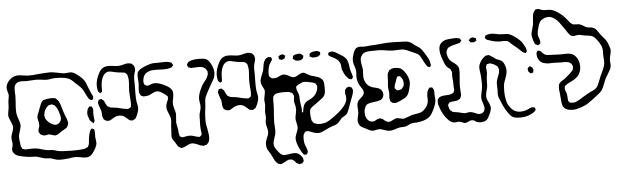

<svg xmlns="http://www.w3.org/2000/svg" viewBox="-57 -957 4549 1406"><g transform="rotate(-5 2217.5 -254.0)"><path d="M597 -153Q598 -154 598.5 -155.5Q599 -157 600 -157L603 -156Q606 -154 609.5 -153Q613 -152 616 -150Q618 -148 619 -143Q620 -138 620 -136Q621 -131 621 -122L620 -93Q621 -83 623 -70Q625 -57 625 -48Q625 -34 612 -8Q600 13 588.5 27Q577 41 562 47Q553 51 539 51Q522 51 500 46Q495 45 483 43Q471 41 461 41Q451 41 436 43.5Q421 46 414 47Q373 52 345 51L323 48Q306 43 301 41Q284 35 282 35L261 33Q253 33 239 31Q232 30 210 23Q188 15 176 13Q168 12 154 12Q140 12 131 11Q112 10 74 2Q69 1 60.5 -1Q52 -3 41 -7Q26 -13 16 -26Q11 -31 10 -34Q6 -41 6 -54Q6 -61 10 -75Q11 -79 12 -84Q13 -89 13 -96Q13 -109 10 -119Q8 -133 8 -139Q8 -152 18 -178Q19 -181 23 -193.5Q27 -206 27 -216Q27 -227 22.5 -239Q18 -251 13 -262Q12 -265 6 -278.5Q0 -292 -1 -305Q-1 -314 1.5 -327.5Q4 -341 5 -348Q7 -359 7.5 -367Q8 -375 8 -380Q8 -391 10 -413Q11 -419 13.5 -430.5Q16 -442 16 -451Q16 -461 10 -479Q9 -482 7 -490.5Q5 -499 5 -506Q5 -531 26 -557Q37 -570 52 -579Q67 -588 83 -590Q88 -591 99 -591Q112 -591 138 -587Q164 -583 176 -583Q199 -583 247 -588Q260 -589 287.5 -591Q315 -593 328 -593Q348 -593 388 -585L416 -579Q428 -577 434 -577L456 -578Q477 -581 490 -579Q505 -575 519 -565Q559 -537 576 -513Q587 -498 599 -462Q607 -440 612 -430Q615 -421 619 -413.5Q623 -406 626 -399Q630 -394 631 -388L630 -380Q629 -378 629 -373.5Q629 -369 628 -368Q627 -367 624 -367Q621 -367 620 -366Q619 -366 616 -365Q613 -364 612 -365Q611 -365 608.5 -367Q606 -369 605 -370Q603 -372 600.5 -373.5Q598 -375 596 -378Q594 -380 589 -390Q581 -406 579 -409Q577 -412 569.5 -428.5Q562 -445 552 -457Q542 -469 527.5 -482Q513 -495 506 -501Q502 -505 491.5 -515.5Q481 -526 470 -531Q453 -541 419 -545Q395 -548 369 -548Q358 -548 350.5 -547Q343 -546 337 -545Q315 -541 304 -541Q291 -541 261 -545Q256 -545 245 -546.5Q234 -548 226 -548Q213 -548 185 -546Q167 -544 158 -544Q148 -544 139 -545Q130 -546 120 -546Q113 -546 101 -544L90 -542L81 -535Q80 -534 77.5 -532.5Q75 -531 73 -528Q71 -526 70 -523Q69 -520 68 -518L64 -509Q63 -504 63 -495Q62 -488 62.5 -478Q63 -468 63 -463Q64 -456 64 -442Q64 -427 62 -397Q59 -369 59 -341Q59 -316 62 -305Q64 -295 66.5 -287.5Q69 -280 71 -275Q83 -243 83 -225Q83 -213 74 -184Q67 -161 66 -156Q64 -150 64 -137Q64 -126 66 -112.5Q68 -99 69 -94Q69 -90 69.5 -82.5Q70 -75 72 -70Q72 -68 78 -60Q78 -59 79 -57Q80 -55 82 -52L90 -50Q98 -46 101 -46H106Q116 -46 120 -47L152 -48Q172 -48 191 -45Q205 -43 225 -36Q245 -30 256 -28L277 -26Q292 -26 299 -25Q306 -24 320 -20L340 -14Q354 -11 371 -10Q388 -9 394 -9Q442 -7 466 -8Q474 -8 494.5 -9Q515 -10 531 -12Q543 -15 553 -21Q554 -21 556 -22Q558 -23 561 -25Q562 -26 563 -29.5Q564 -33 565 -34Q570 -44 571 -56.5Q572 -69 572 -72Q576 -114 589 -145Q589 -145 597 -153ZM430 -202Q429 -196 425 -191Q423 -185 421 -183Q419 -180 416.5 -178.5Q414 -177 412 -175Q405 -170 394 -164Q383 -158 375 -153Q354 -137 350 -135L340 -132Q331 -129 329 -129L321 -131L296 -138Q287 -141 286 -141H284Q280 -141 273.5 -139.5Q267 -138 264 -137Q253 -135 242 -137Q239 -138 235.5 -140Q232 -142 229 -143Q228 -144 222 -147Q220 -149 219 -151.5Q218 -154 216 -156Q215 -158 213 -160.5Q211 -163 211 -165Q210 -167 210.5 -170.5Q211 -174 211 -176Q211 -184 212 -187Q213 -191 216 -198Q219 -205 219 -208Q220 -211 219.5 -213Q219 -215 219 -217V-226Q219 -233 215 -247Q211 -263 211 -270Q211 -284 217.5 -298.5Q224 -313 225 -316Q229 -325 232 -336Q240 -358 245 -369Q253 -387 265 -394Q267 -395 270 -395.5Q273 -396 275 -397Q287 -401 311 -403L325 -404Q331 -404 345 -402Q350 -402 352 -401L360 -395Q376 -383 386 -356Q391 -343 395.5 -326Q400 -309 402 -303Q407 -284 425 -241Q426 -238 429.5 -225Q433 -212 430 -202ZM349 -342Q345 -349 342 -350Q340 -351 336.5 -352.5Q333 -354 331 -355Q329 -356 327 -357Q325 -358 323 -358Q318 -358 314 -356Q305 -356 302 -354Q299 -353 296 -350Q293 -347 291 -346Q281 -337 273.5 -323Q266 -309 264 -294Q264 -291 263 -287.5Q262 -284 262 -281L265 -271Q265 -266 267 -260Q268 -258 273 -250Q281 -238 293.5 -227.5Q306 -217 320 -212Q330 -207 334 -207Q349 -205 362.5 -215Q376 -225 380 -240Q382 -246 382 -251Q382 -258 381 -263.5Q380 -269 379 -273Q373 -297 366.5 -313.5Q360 -330 349 -342ZM592 -217Q590 -220 589 -223Q588 -226 587 -229Q577 -251 577 -271Q577 -276 579 -286Q582 -298 583 -300Q584 -303 586 -305.5Q588 -308 590 -311Q593 -317 595 -318Q596 -319 600 -318.5Q604 -318 605 -318Q606 -318 609 -318.5Q612 -319 613 -318Q614 -317 615 -314.5Q616 -312 617 -311Q623 -299 623 -293Q621 -273 621 -263Q621 -248 625 -220Q625 -219 626 -216Q627 -213 626 -212Q626 -208 620 -199Q620 -194 618 -194Q617 -193 616.5 -193.5Q616 -194 616 -195L605 -203Z M940 -228Q935 -217 930 -209Q929 -207 928 -205Q927 -203 925 -201Q923 -199 919 -197Q915 -195 913 -194L905 -189L900 -190Q888 -190 884 -192Q881 -193 877 -197Q872 -200 863.5 -208Q855 -216 851 -219Q834 -233 811 -233Q789 -233 769 -222Q763 -219 751.5 -211Q740 -203 731 -202L718 -203Q710 -203 704 -208Q694 -215 693 -216Q692 -217 689 -226L685 -236Q684 -242 683.5 -257.5Q683 -273 680 -282Q677 -290 672 -304.5Q667 -319 664 -329Q664 -332 662.5 -336Q661 -340 662 -342Q662 -345 668 -357Q669 -358 669 -360Q669 -362 670 -363Q672 -364 673.5 -363.5Q675 -363 676 -363Q687 -366 690 -365Q692 -365 694.5 -362Q697 -359 698 -358Q706 -353 707 -351Q710 -347 712 -338Q713 -335 723 -318Q726 -312 727 -311Q729 -309 732 -307.5Q735 -306 737 -305Q745 -299 747 -299L757 -297Q769 -295 791 -293Q808 -290 820.5 -286.5Q833 -283 842 -281Q854 -279 870 -277Q872 -277 875.5 -276.5Q879 -276 881 -277Q883 -278 893 -284L898 -287Q899 -289 899.5 -292.5Q900 -296 901 -298Q902 -304 902 -315Q902 -338 899 -362Q897 -392 897 -407Q897 -418 899 -442Q902 -469 901 -489Q899 -508 896 -518Q895 -520 894.5 -523.5Q894 -527 893 -528Q891 -532 884 -536Q882 -540 878 -542Q875 -544 867 -544Q859 -546 848.5 -547Q838 -548 834 -548Q823 -549 815 -551Q807 -553 801 -554Q788 -558 779 -559Q769 -561 763 -561Q754 -561 746 -558Q743 -557 739.5 -554.5Q736 -552 735 -551Q728 -547 728 -546Q722 -541 712 -521Q701 -492 700 -463Q699 -454 699.5 -445.5Q700 -437 699 -428Q699 -420 698 -417Q697 -416 693 -413.5Q689 -411 687 -410Q686 -410 686 -409Q686 -408 685 -409Q684 -409 681 -412Q679 -415 675 -418.5Q671 -422 670 -424Q669 -426 668.5 -429.5Q668 -433 667 -435Q664 -452 664 -468Q664 -509 692 -561Q710 -592 734 -598Q745 -602 761 -602Q774 -602 783 -601Q792 -600 798 -599Q818 -596 834 -596Q845 -596 869 -602Q890 -609 906 -609Q911 -609 921 -607Q923 -607 927 -605.5Q931 -604 933 -603Q933 -603 941 -595Q949 -588 949 -586Q950 -584 950.5 -580.5Q951 -577 952 -575Q952 -573 953 -570Q954 -567 954 -565Q955 -556 952 -546Q949 -536 948 -534Q944 -520 943 -513Q941 -495 941 -488L942 -455L941 -380Q941 -355 942 -345Q942 -336 944 -325.5Q946 -315 947 -310Q952 -288 952 -281Q952 -277 950 -259Z M1524 -448Q1506 -418 1482 -374Q1458 -330 1450 -310Q1446 -295 1445 -274.5Q1444 -254 1443 -245Q1440 -228 1437.5 -199Q1435 -170 1435 -145Q1435 -122 1438 -108Q1439 -102 1443 -83Q1453 -34 1451 -11Q1449 9 1443 19Q1442 21 1434 29L1429 35Q1426 36 1421.5 36.5Q1417 37 1415 38Q1413 39 1411 40Q1409 41 1407 41Q1404 41 1401 40Q1398 39 1395 39Q1382 37 1365 28Q1337 16 1322 16Q1310 16 1300 20.5Q1290 25 1272 34Q1265 38 1249 42L1241 43Q1239 42 1231 37Q1225 35 1223 33Q1220 31 1218.5 28.5Q1217 26 1216 25Q1204 5 1202 2Q1198 -4 1189.5 -16.5Q1181 -29 1178 -40Q1177 -44 1177 -53Q1177 -62 1179 -82L1181 -126Q1182 -134 1183.5 -146.5Q1185 -159 1185 -166Q1185 -181 1179 -196.5Q1173 -212 1172 -215Q1158 -245 1158 -263Q1158 -283 1166 -301Q1168 -306 1171 -311.5Q1174 -317 1175 -321Q1176 -324 1175.5 -328.5Q1175 -333 1175 -335Q1175 -336 1175.5 -339Q1176 -342 1175 -343Q1174 -345 1171.5 -346.5Q1169 -348 1168 -349Q1160 -357 1151 -363Q1129 -379 1113 -384Q1110 -384 1107 -385Q1104 -386 1102 -386Q1091 -386 1081 -382Q1075 -380 1070 -377.5Q1065 -375 1061 -373Q1055 -369 1041 -363Q1024 -358 1008 -358Q1006 -358 1002.5 -357.5Q999 -357 997 -358Q995 -358 991.5 -360Q988 -362 985 -363Q984 -364 982 -364.5Q980 -365 978 -367L974 -375L969 -385Q968 -389 968 -399Q967 -409 969 -429Q971 -445 971 -453Q971 -466 970 -473Q968 -497 968 -509Q968 -527 973 -539Q986 -560 1030.5 -577.5Q1075 -595 1100 -594H1126Q1139 -595 1164 -595Q1194 -597 1211 -590Q1212 -590 1217 -588.5Q1222 -587 1224 -585L1228 -578Q1229 -577 1231.5 -572.5Q1234 -568 1234 -566Q1233 -564 1226 -557Q1226 -556 1224 -554Q1222 -552 1220 -551Q1218 -550 1207 -547Q1190 -542 1160 -542Q1143 -542 1133 -543L1100 -544Q1068 -544 1053 -537Q1033 -529 1025 -520Q1023 -519 1016 -506Q1010 -495 1008 -481Q1006 -467 1007 -459L1011 -448Q1012 -447 1013 -443.5Q1014 -440 1015 -439Q1016 -438 1020 -438Q1030 -433 1035 -433Q1037 -433 1046 -436Q1052 -438 1061.5 -441.5Q1071 -445 1077 -446Q1081 -447 1090 -447Q1123 -447 1175 -418Q1203 -402 1212 -383Q1217 -373 1217 -358Q1217 -348 1213 -324Q1208 -306 1208 -290Q1208 -275 1213 -255Q1214 -251 1219 -235Q1224 -219 1224 -205Q1224 -195 1222 -177Q1220 -157 1220 -148Q1221 -134 1227 -108L1231 -83Q1231 -79 1231.5 -70.5Q1232 -62 1234 -56Q1237 -44 1239 -42Q1240 -41 1242.5 -40Q1245 -39 1246 -39L1256 -34Q1261 -34 1267 -36Q1271 -37 1288.5 -40Q1306 -43 1321 -41Q1329 -40 1335 -38Q1341 -36 1345 -35Q1361 -29 1371 -28Q1373 -28 1377.5 -27Q1382 -26 1384 -27Q1384 -27 1390 -33Q1391 -34 1394 -36.5Q1397 -39 1398 -41V-45Q1398 -61 1395 -76Q1393 -96 1393 -106L1394 -142Q1395 -151 1394.5 -157Q1394 -163 1394 -167Q1394 -176 1396 -192Q1398 -201 1403 -217.5Q1408 -234 1408 -247Q1408 -261 1405 -276Q1404 -281 1403 -288.5Q1402 -296 1402 -305Q1402 -328 1415.5 -362Q1429 -396 1446 -418Q1451 -424 1462.5 -439Q1474 -454 1478 -469Q1482 -475 1482 -479Q1482 -486 1481 -490Q1481 -492 1481.5 -495.5Q1482 -499 1481 -501Q1481 -501 1475 -510Q1473 -516 1470 -519Q1467 -523 1461 -525L1452 -532Q1439 -537 1420 -537L1396 -536Q1388 -535 1373 -535Q1371 -535 1367.5 -534.5Q1364 -534 1362 -535Q1356 -537 1349 -540Q1348 -540 1345.5 -540.5Q1343 -541 1342 -543Q1341 -544 1340 -548Q1339 -552 1338 -553Q1335 -559 1335 -562Q1335 -563 1337 -565.5Q1339 -568 1340 -569Q1343 -577 1346 -579Q1349 -582 1355 -584Q1370 -592 1388.5 -594Q1407 -596 1432 -596Q1461 -596 1474 -591Q1497 -582 1511 -553Q1529 -520 1531 -489Q1529 -461 1524 -448Z M1822 -228Q1817 -217 1812 -209Q1811 -207 1810 -205Q1809 -203 1807 -201Q1805 -199 1801 -197Q1797 -195 1795 -194L1787 -189L1782 -190Q1770 -190 1766 -192Q1763 -193 1759 -197Q1754 -200 1745.5 -208Q1737 -216 1733 -219Q1716 -233 1693 -233Q1671 -233 1651 -222Q1645 -219 1633.5 -211Q1622 -203 1613 -202L1600 -203Q1592 -203 1586 -208Q1576 -215 1575 -216Q1574 -217 1571 -226L1567 -236Q1566 -242 1565.5 -257.5Q1565 -273 1562 -282Q1559 -290 1554 -304.5Q1549 -319 1546 -329Q1546 -332 1544.5 -336Q1543 -340 1544 -342Q1544 -345 1550 -357Q1551 -358 1551 -360Q1551 -362 1552 -363Q1554 -364 1555.5 -363.5Q1557 -363 1558 -363Q1569 -366 1572 -365Q1574 -365 1576.5 -362Q1579 -359 1580 -358Q1588 -353 1589 -351Q1592 -347 1594 -338Q1595 -335 1605 -318Q1608 -312 1609 -311Q1611 -309 1614 -307.5Q1617 -306 1619 -305Q1627 -299 1629 -299L1639 -297Q1651 -295 1673 -293Q1690 -290 1702.5 -286.5Q1715 -283 1724 -281Q1736 -279 1752 -277Q1754 -277 1757.5 -276.5Q1761 -276 1763 -277Q1765 -278 1775 -284L1780 -287Q1781 -289 1781.5 -292.5Q1782 -296 1783 -298Q1784 -304 1784 -315Q1784 -338 1781 -362Q1779 -392 1779 -407Q1779 -418 1781 -442Q1784 -469 1783 -489Q1781 -508 1778 -518Q1777 -520 1776.5 -523.5Q1776 -527 1775 -528Q1773 -532 1766 -536Q1764 -540 1760 -542Q1757 -544 1749 -544Q1741 -546 1730.5 -547Q1720 -548 1716 -548Q1705 -549 1697 -551Q1689 -553 1683 -554Q1670 -558 1661 -559Q1651 -561 1645 -561Q1636 -561 1628 -558Q1625 -557 1621.5 -554.5Q1618 -552 1617 -551Q1610 -547 1610 -546Q1604 -541 1594 -521Q1583 -492 1582 -463Q1581 -454 1581.5 -445.5Q1582 -437 1581 -428Q1581 -420 1580 -417Q1579 -416 1575 -413.5Q1571 -411 1569 -410Q1568 -410 1568 -409Q1568 -408 1567 -409Q1566 -409 1563 -412Q1561 -415 1557 -418.5Q1553 -422 1552 -424Q1551 -426 1550.5 -429.5Q1550 -433 1549 -435Q1546 -452 1546 -468Q1546 -509 1574 -561Q1592 -592 1616 -598Q1627 -602 1643 -602Q1656 -602 1665 -601Q1674 -600 1680 -599Q1700 -596 1716 -596Q1727 -596 1751 -602Q1772 -609 1788 -609Q1793 -609 1803 -607Q1805 -607 1809 -605.5Q1813 -604 1815 -603Q1815 -603 1823 -595Q1831 -588 1831 -586Q1832 -584 1832.5 -580.5Q1833 -577 1834 -575Q1834 -573 1835 -570Q1836 -567 1836 -565Q1837 -556 1834 -546Q1831 -536 1830 -534Q1826 -520 1825 -513Q1823 -495 1823 -488L1824 -455L1823 -380Q1823 -355 1824 -345Q1824 -336 1826 -325.5Q1828 -315 1829 -310Q1834 -288 1834 -281Q1834 -277 1832 -259Z M2235 -543Q2234 -544 2235 -546Q2236 -548 2236 -549Q2236 -560 2238 -563Q2239 -566 2245 -569Q2251 -572 2254 -574Q2279 -579 2285 -579Q2292 -579 2295 -578Q2298 -577 2302.5 -574.5Q2307 -572 2310 -571Q2311 -570 2312.5 -569.5Q2314 -569 2315 -568L2314 -561Q2314 -559 2314.5 -555Q2315 -551 2314 -550Q2313 -549 2312 -548.5Q2311 -548 2310 -547Q2298 -538 2298 -538Q2287 -533 2266 -533H2258Q2255 -533 2249 -536.5Q2243 -540 2240 -541Q2239 -542 2237.5 -542Q2236 -542 2235 -543ZM2009 -556 2008 -562Q2008 -565 2013 -567Q2019 -571 2024 -573Q2036 -576 2040 -576Q2044 -576 2051 -569L2058 -564Q2058 -562 2056.5 -559.5Q2055 -557 2055 -555Q2054 -554 2053 -549.5Q2052 -545 2051 -544Q2050 -543 2048.5 -543Q2047 -543 2046 -542Q2043 -541 2038.5 -538.5Q2034 -536 2032 -536Q2029 -536 2023.5 -538Q2018 -540 2016 -541Q2012 -541 2010 -543Q2009 -544 2009 -556ZM2111 -539V-540Q2111 -541 2114 -550Q2114 -557 2116 -558Q2120 -563 2134 -567Q2152 -570 2153 -570H2156L2166 -569L2174 -567Q2178 -565 2186 -557Q2187 -556 2188 -555Q2189 -554 2190 -553Q2190 -547 2188 -545Q2188 -536 2186 -534Q2185 -532 2181 -530Q2180 -529 2176 -526Q2172 -523 2169 -522Q2167 -521 2161 -521L2147 -520Q2136 -520 2128 -524L2119 -531Q2118 -532 2114.5 -534.5Q2111 -537 2111 -539ZM2539 -367 2535 -359Q2534 -358 2532 -354.5Q2530 -351 2529 -350Q2528 -349 2526.5 -350Q2525 -351 2524 -351Q2521 -351 2516.5 -352Q2512 -353 2509 -354Q2509 -354 2503 -360Q2479 -381 2468 -415Q2467 -418 2465 -421.5Q2463 -425 2462 -430Q2460 -439 2459.5 -452Q2459 -465 2456 -473Q2454 -478 2451.5 -481Q2449 -484 2448 -487Q2437 -507 2398 -524Q2387 -529 2380 -534Q2373 -539 2372 -547Q2372 -548 2374 -553.5Q2376 -559 2378 -561Q2379 -562 2384 -562.5Q2389 -563 2391 -564Q2405 -567 2419.5 -560Q2434 -553 2455 -539Q2459 -537 2471 -529.5Q2483 -522 2491.5 -514Q2500 -506 2505 -497Q2515 -479 2519 -445Q2523 -416 2526 -409Q2528 -402 2531.5 -392.5Q2535 -383 2536 -377Q2539 -368 2539 -367ZM2530 -270V-268Q2530 -252 2522 -231Q2514 -210 2511 -202Q2495 -156 2486 -133Q2477 -108 2468 -98Q2462 -92 2449 -85Q2436 -78 2431 -74L2416 -57Q2404 -42 2401 -40Q2393 -33 2381.5 -28Q2370 -23 2358 -20Q2337 -13 2331 -10L2311 0Q2289 11 2276.5 16Q2264 21 2250 21Q2233 21 2214.5 14Q2196 7 2191 5Q2188 4 2184 2.5Q2180 1 2176 0Q2173 0 2169.5 1Q2166 2 2162 2Q2161 3 2158.5 3Q2156 3 2154 4L2150 11Q2149 13 2146.5 17Q2144 21 2143 23Q2142 26 2141 30Q2140 34 2140 36Q2139 43 2139 56Q2139 82 2147 103Q2150 111 2154.5 121Q2159 131 2160 139Q2162 145 2162 150Q2161 154 2156 164Q2155 165 2155 166.5Q2155 168 2154 169Q2153 170 2151 169.5Q2149 169 2149 169Q2136 172 2133 170Q2130 169 2128 164Q2120 156 2114 144Q2087 97 2082 60Q2081 57 2081 49Q2081 36 2086 22.5Q2091 9 2092 6Q2103 -18 2103 -35Q2103 -42 2098 -67Q2093 -85 2093 -98Q2093 -111 2099 -137L2103 -160Q2103 -175 2102 -181Q2102 -188 2098 -202Q2094 -216 2093 -223V-227Q2093 -237 2094 -244Q2095 -251 2096 -255L2097 -265L2093 -273Q2092 -275 2090.5 -279Q2089 -283 2087 -285Q2085 -287 2081 -289Q2077 -291 2075 -292Q2065 -297 2053.5 -298Q2042 -299 2030.5 -299Q2019 -299 2015 -299Q2008 -298 1995 -298Q1981 -297 1965 -292L1958 -289Q1955 -287 1952 -282.5Q1949 -278 1948 -276L1944 -272Q1943 -268 1943 -258Q1942 -252 1942 -239V-208Q1942 -189 1939 -157Q1935 -103 1935 -80Q1935 -71 1937 -53L1938 -25Q1938 -17 1936 -3Q1933 12 1927 27Q1921 45 1918.5 57Q1916 69 1918 82Q1920 97 1937 120Q1951 139 1962.5 149.5Q1974 160 1991 160Q1994 160 2021 157Q2026 156 2038 154Q2050 152 2059 152Q2079 152 2095 162Q2106 170 2117 185Q2123 194 2123 194Q2124 197 2124 205Q2126 209 2126 214Q2126 218 2119 225Q2118 226 2116.5 228.5Q2115 231 2113 232Q2112 233 2108.5 233Q2105 233 2103 234Q2100 234 2097.5 235Q2095 236 2092 236L2085 232L2073 226Q2069 224 2065.5 218.5Q2062 213 2059 210Q2045 199 2040 197H2031Q2029 197 2024.5 196.5Q2020 196 2017 197Q2013 197 2007 201L1989 210Q1973 219 1968 221Q1959 224 1957 224Q1954 224 1952.5 223Q1951 222 1949 222Q1946 221 1942.5 220Q1939 219 1936 218Q1936 218 1928 210Q1920 203 1913.5 191Q1907 179 1902 168L1890 144Q1886 136 1877 123Q1868 110 1865 99Q1861 87 1861 70Q1861 56 1865 44Q1867 37 1873 23Q1878 13 1881.5 2Q1885 -9 1885 -20Q1885 -32 1879 -54Q1873 -76 1873 -87Q1873 -95 1875 -106.5Q1877 -118 1878 -126Q1878 -136 1876.5 -146Q1875 -156 1875 -165Q1875 -180 1878 -193Q1880 -211 1880 -220Q1880 -230 1878.5 -239.5Q1877 -249 1877 -259Q1878 -268 1882 -286Q1886 -302 1886 -312Q1886 -314 1886.5 -318.5Q1887 -323 1886 -326L1882 -336Q1879 -343 1870.5 -359Q1862 -375 1862 -390Q1862 -402 1866.5 -416.5Q1871 -431 1877 -444Q1882 -456 1887 -470Q1891 -488 1892 -497Q1892 -500 1895 -515.5Q1898 -531 1906 -544Q1912 -553 1912 -553Q1915 -556 1919.5 -558.5Q1924 -561 1927 -562L1932 -565H1934L1942 -564Q1951 -564 1953 -563Q1954 -562 1955 -559.5Q1956 -557 1956 -555Q1956 -554 1958 -551Q1960 -548 1960 -546Q1960 -545 1958 -541.5Q1956 -538 1955 -537Q1951 -530 1945.5 -522.5Q1940 -515 1938 -510Q1934 -502 1929 -481Q1928 -474 1926.5 -464Q1925 -454 1925 -447Q1925 -439 1926 -435Q1926 -427 1928 -424Q1929 -422 1932 -419.5Q1935 -417 1936 -416Q1941 -411 1943 -410Q1945 -409 1949 -408Q1953 -407 1955 -407H1962Q1974 -407 1984 -410Q1990 -412 2006 -420Q2022 -428 2032 -428Q2047 -428 2065 -419Q2071 -416 2083 -409Q2095 -402 2106 -402Q2116 -402 2125.5 -406.5Q2135 -411 2150 -420Q2152 -421 2155 -423Q2158 -425 2162 -426Q2166 -428 2171.5 -428.5Q2177 -429 2182 -428Q2184 -428 2187 -426.5Q2190 -425 2192 -424Q2199 -420 2206 -416Q2213 -412 2220 -408Q2230 -402 2256 -396Q2275 -391 2287 -386Q2299 -381 2308 -372Q2309 -371 2311.5 -369Q2314 -367 2315 -365Q2321 -358 2323 -345Q2325 -338 2325 -324Q2325 -317 2325.5 -299Q2326 -281 2323 -266.5Q2320 -252 2311 -241Q2305 -233 2282 -217L2240 -186Q2227 -179 2216 -168Q2210 -162 2209 -160Q2203 -150 2203 -131Q2203 -107 2207 -88Q2208 -85 2208 -81.5Q2208 -78 2209 -75Q2212 -69 2215 -66Q2221 -57 2221 -57Q2223 -55 2227 -53.5Q2231 -52 2233 -51Q2248 -44 2268 -44Q2281 -44 2301 -48Q2315 -50 2329.5 -59Q2344 -68 2348 -70Q2366 -81 2407 -113Q2456 -154 2471 -189Q2476 -200 2476 -216Q2476 -227 2475 -232Q2474 -236 2472.5 -242.5Q2471 -249 2471 -253V-257Q2471 -262 2472 -265V-271Q2472 -276 2476 -280Q2480 -284 2482 -287Q2484 -292 2485 -292Q2486 -293 2490 -293.5Q2494 -294 2496 -295Q2502 -298 2504 -298Q2507 -297 2509 -296Q2511 -295 2512 -294Q2513 -294 2517 -292.5Q2521 -291 2523 -289Q2524 -288 2524 -286.5Q2524 -285 2525 -284Q2530 -274 2530 -270ZM2219 -234Q2245 -250 2255 -267Q2270 -290 2271 -312Q2271 -314 2271.5 -317.5Q2272 -321 2271 -323Q2271 -326 2266 -333Q2266 -334 2264.5 -337.5Q2263 -341 2261 -342Q2260 -343 2257.5 -344.5Q2255 -346 2254 -346Q2239 -353 2226 -354Q2221 -355 2207 -358Q2193 -361 2181 -361Q2165 -361 2143 -349Q2134 -345 2124 -337Q2123 -335 2121 -334Q2119 -333 2118 -331Q2117 -330 2117.5 -325.5Q2118 -321 2118 -319Q2118 -307 2127 -289L2134 -269Q2136 -259 2136 -237Q2136 -225 2140 -199Q2142 -191 2144 -173Q2146 -161 2144 -149Q2144 -148 2143.5 -145Q2143 -142 2144 -141Q2144 -140 2144.5 -140.5Q2145 -141 2146 -141L2151 -140Q2153 -140 2153 -141Q2153 -149 2155 -156Q2158 -175 2163 -188.5Q2168 -202 2180 -212Q2188 -219 2200.5 -225Q2213 -231 2219 -234Z M3086 -234Q3088 -239 3089 -239Q3091 -240 3096.5 -239.5Q3102 -239 3104 -239Q3105 -239 3106.5 -239.5Q3108 -240 3110 -239L3113 -234Q3114 -231 3117 -227Q3120 -223 3121 -221Q3122 -220 3122 -216L3123 -177Q3125 -157 3125 -147Q3125 -124 3109 -88Q3097 -61 3087 -45.5Q3077 -30 3061 -19Q3032 1 2978 7Q2972 7 2958 7.5Q2944 8 2934 11Q2925 13 2914 20Q2903 25 2894 28Q2885 31 2871.5 31Q2858 31 2850 32Q2839 34 2829 37L2808 44Q2786 50 2774 50Q2759 50 2742.5 44Q2726 38 2717 36Q2707 32 2703 32H2700Q2692 32 2686 33Q2680 34 2676 35Q2660 39 2651 39Q2648 39 2638 37Q2629 35 2617 28.5Q2605 22 2600 19Q2594 16 2581 10Q2568 4 2560 -4Q2553 -11 2549 -22.5Q2545 -34 2545 -44Q2545 -52 2547 -62.5Q2549 -73 2550 -77Q2551 -81 2553 -90.5Q2555 -100 2555 -107Q2555 -121 2554 -128L2553 -149Q2553 -165 2556 -173Q2559 -184 2567 -193Q2575 -202 2588 -213L2598 -222Q2600 -224 2601.5 -228Q2603 -232 2604 -234Q2608 -238 2608 -241Q2609 -242 2608 -245Q2607 -248 2607 -249Q2606 -252 2606 -256.5Q2606 -261 2605 -263Q2604 -265 2601.5 -269Q2599 -273 2598 -275Q2594 -281 2585 -295Q2576 -309 2572 -321Q2564 -342 2564 -368Q2564 -376 2565 -385Q2566 -394 2566 -402Q2566 -420 2557 -443Q2556 -446 2552 -458.5Q2548 -471 2548 -485Q2548 -505 2557 -532Q2558 -535 2561 -544Q2564 -553 2568 -558Q2570 -563 2573.5 -567.5Q2577 -572 2581 -575Q2582 -576 2585 -576.5Q2588 -577 2589 -578Q2591 -579 2595 -580.5Q2599 -582 2601 -582H2605Q2615 -582 2624.5 -581Q2634 -580 2643 -580L2686 -584L2725 -586Q2742 -587 2776 -591Q2802 -594 2852 -594Q2878 -594 2904 -592Q2911 -592 2926 -591.5Q2941 -591 2953 -589.5Q2965 -588 2975 -583Q2984 -580 2994 -571.5Q3004 -563 3009 -559Q3024 -549 3026 -548Q3037 -542 3045 -535Q3060 -522 3078 -492Q3103 -454 3110 -430Q3111 -429 3113 -411L3115 -403Q3114 -399 3112 -396Q3110 -393 3109 -391Q3108 -390 3108 -389Q3108 -388 3107 -388Q3106 -387 3104.5 -388.5Q3103 -390 3102 -390Q3100 -391 3095.5 -392Q3091 -393 3089 -394L3082 -404L3067 -428Q3063 -435 3056.5 -449Q3050 -463 3043.5 -473Q3037 -483 3028 -490Q3025 -492 3009 -500Q3001 -504 2990 -508.5Q2979 -513 2974 -515Q2947 -529 2929 -533Q2920 -535 2902 -535Q2885 -535 2876 -534L2849 -533Q2836 -533 2821 -535Q2806 -537 2800 -538Q2793 -540 2775 -542Q2749 -546 2715 -544H2695Q2671 -544 2654 -541Q2637 -538 2624 -527L2618 -518Q2617 -516 2615 -514.5Q2613 -513 2612 -510Q2606 -497 2606 -482Q2606 -472 2608 -460Q2610 -448 2611 -443Q2616 -423 2616 -408Q2616 -394 2615 -387L2614 -365Q2614 -347 2620.5 -329.5Q2627 -312 2639 -300Q2655 -284 2676 -278Q2682 -276 2696.5 -273Q2711 -270 2718 -267Q2718 -267 2727 -261Q2736 -255 2737 -254Q2739 -252 2740 -249.5Q2741 -247 2742 -245Q2746 -239 2747 -235Q2749 -231 2749 -217Q2749 -207 2742.5 -196.5Q2736 -186 2726 -180Q2724 -179 2720.5 -178.5Q2717 -178 2715 -177Q2703 -172 2677 -170Q2659 -168 2651 -166Q2629 -162 2620 -153Q2610 -144 2604 -122Q2601 -110 2601 -97Q2601 -62 2621 -42Q2628 -35 2629 -35Q2639 -28 2652 -28Q2662 -28 2669 -31Q2673 -32 2678 -35.5Q2683 -39 2687 -41Q2693 -43 2701 -45Q2703 -45 2704.5 -46Q2706 -47 2709 -47Q2711 -47 2717 -44Q2725 -42 2728 -40Q2732 -38 2736.5 -33.5Q2741 -29 2745 -26L2754 -21Q2762 -16 2764 -16Q2765 -15 2768 -15.5Q2771 -16 2773 -16Q2781 -16 2784 -17Q2788 -18 2794 -22Q2799 -24 2808.5 -29Q2818 -34 2824 -36Q2827 -37 2833 -37Q2842 -37 2858 -33Q2861 -32 2870.5 -30Q2880 -28 2888 -30Q2893 -31 2901 -35Q2909 -37 2925 -43Q2939 -49 2952 -52Q2961 -54 2974.5 -56Q2988 -58 2997 -60Q3020 -65 3035 -80Q3047 -90 3056 -104.5Q3065 -119 3068 -134Q3070 -144 3069.5 -157.5Q3069 -171 3069 -177Q3069 -205 3078 -224ZM2788 -266Q2788 -280 2789 -290.5Q2790 -301 2791 -308Q2792 -318 2792 -336Q2792 -363 2797 -374Q2797 -374 2803 -383Q2804 -385 2805.5 -388Q2807 -391 2809 -392Q2811 -394 2813 -395Q2815 -396 2817 -397L2827 -402Q2836 -405 2856 -405Q2880 -403 2890 -398Q2903 -391 2916 -375Q2950 -329 2950 -291Q2950 -277 2944 -253Q2939 -230 2932.5 -213.5Q2926 -197 2913 -186Q2903 -177 2889 -172Q2885 -170 2871.5 -163Q2858 -156 2847 -153Q2845 -152 2840.5 -150.5Q2836 -149 2834 -149L2823 -150Q2815 -150 2812 -151Q2811 -151 2804 -158Q2803 -159 2800 -161Q2797 -163 2796 -165Q2795 -167 2794.5 -170.5Q2794 -174 2793 -176Q2791 -186 2791 -192Q2791 -199 2792 -208Q2793 -217 2793 -226Q2789 -252 2788 -266ZM2887 -248Q2888 -249 2893 -256Q2900 -263 2900 -264Q2905 -273 2905 -289Q2905 -296 2903 -306Q2899 -322 2888 -334Q2887 -335 2884.5 -338Q2882 -341 2880 -342H2878L2869 -341Q2862 -341 2861 -340Q2860 -339 2859.5 -336.5Q2859 -334 2858 -333Q2852 -319 2849 -307Q2847 -300 2843 -292Q2839 -284 2838 -279Q2837 -276 2837 -268Q2835 -261 2836 -257Q2837 -256 2845 -247Q2846 -245 2850 -241Q2852 -240 2857 -240Q2866 -240 2869 -241Q2871 -242 2877 -243.5Q2883 -245 2887 -248Z M3562 -592 3573 -593Q3586 -593 3604 -589.5Q3622 -586 3631 -584L3662 -582Q3686 -582 3697 -580Q3717 -576 3747 -554Q3769 -538 3778 -529Q3796 -513 3816 -473Q3821 -462 3822 -452Q3825 -447 3824 -445Q3824 -443 3817 -432Q3815 -430 3815 -430Q3814 -429 3811.5 -430.5Q3809 -432 3808 -432Q3794 -437 3788 -443Q3770 -461 3760 -469L3743 -484Q3737 -488 3725 -498Q3709 -514 3700 -521Q3698 -522 3696.5 -524Q3695 -526 3692 -527Q3690 -528 3686.5 -528.5Q3683 -529 3681 -530Q3669 -532 3662 -532L3633 -531Q3598 -531 3555 -547Q3551 -548 3547 -549Q3543 -550 3539 -552Q3539 -552 3531 -560Q3525 -566 3525 -566Q3525 -568 3526.5 -570Q3528 -572 3528 -574Q3529 -576 3530 -579Q3531 -582 3533 -584Q3534 -586 3543 -588Q3547 -589 3553 -590.5Q3559 -592 3562 -592ZM3837 6Q3827 13 3810 21Q3777 37 3736 37Q3713 37 3697 34Q3681 31 3668 20Q3659 12 3645 -8Q3622 -41 3605 -83Q3594 -107 3589 -121.5Q3584 -136 3584 -151L3585 -182L3584 -219Q3584 -235 3586 -243Q3588 -254 3596 -274Q3607 -297 3608 -316Q3610 -325 3609 -328Q3609 -330 3606 -336Q3605 -339 3603.5 -343Q3602 -347 3601 -350L3593 -356Q3575 -370 3559 -374Q3557 -375 3552 -376.5Q3547 -378 3544 -378L3536 -376Q3534 -375 3529.5 -374.5Q3525 -374 3523 -373Q3522 -372 3520.5 -367.5Q3519 -363 3519 -362L3515 -352Q3515 -346 3517 -338Q3519 -320 3519 -309Q3519 -302 3514 -274Q3513 -265 3513 -247Q3513 -216 3510 -201Q3508 -193 3503 -174Q3498 -155 3498 -140Q3498 -125 3504 -112Q3510 -99 3511 -97Q3513 -93 3515.5 -88Q3518 -83 3520 -76Q3523 -67 3525 -55Q3525 -36 3510 -4Q3502 13 3494.5 24Q3487 35 3474 41L3460 44Q3454 46 3441 46Q3424 46 3410 40Q3406 38 3401 33.5Q3396 29 3392 28Q3386 26 3372 26H3371Q3368 26 3363.5 28.5Q3359 31 3356 32Q3347 37 3335 40Q3333 40 3331.5 41Q3330 42 3327 42Q3326 42 3317 39Q3312 37 3301.5 32.5Q3291 28 3283 28Q3275 28 3267 29.5Q3259 31 3251 31Q3238 31 3225 23Q3212 15 3203 4Q3172 -29 3154 -77Q3146 -98 3143 -110.5Q3140 -123 3142 -137Q3142 -145 3143 -147Q3144 -149 3149 -154Q3153 -161 3157 -163Q3160 -165 3163 -165.5Q3166 -166 3169 -168Q3184 -173 3208 -173L3232 -175Q3245 -178 3255 -183L3262 -187L3265 -195Q3266 -197 3267.5 -201Q3269 -205 3269 -207V-211Q3269 -217 3267 -229Q3267 -258 3266 -273Q3265 -280 3264 -290.5Q3263 -301 3263 -316L3264 -333Q3264 -340 3262 -343Q3259 -353 3256 -358Q3255 -361 3250.5 -364Q3246 -367 3244 -368Q3233 -376 3225 -387Q3218 -397 3212 -411.5Q3206 -426 3202 -440Q3187 -479 3187 -510Q3187 -537 3201 -554L3213 -565Q3218 -570 3237 -577Q3253 -581 3287 -583Q3294 -584 3309 -584Q3321 -584 3327 -582Q3329 -582 3334.5 -580.5Q3340 -579 3342 -578Q3344 -576 3345 -573.5Q3346 -571 3348 -569Q3349 -568 3351 -565Q3353 -562 3353 -561Q3347 -555 3345 -554Q3341 -548 3338 -546L3330 -544Q3315 -540 3311 -539Q3308 -538 3292 -534.5Q3276 -531 3263 -524L3253 -519Q3246 -513 3241.5 -502Q3237 -491 3236 -481Q3236 -476 3238 -470Q3243 -440 3261 -421Q3265 -417 3279 -407Q3289 -401 3295 -395Q3314 -380 3318 -360Q3320 -351 3319.5 -339Q3319 -327 3319 -322L3313 -249Q3312 -233 3314 -201Q3316 -179 3316 -168Q3316 -160 3312 -152Q3309 -143 3307 -140L3300 -136Q3299 -135 3295.5 -132.5Q3292 -130 3289 -129Q3285 -127 3278 -126Q3271 -125 3268 -125Q3242 -123 3236 -121Q3234 -120 3230.5 -119.5Q3227 -119 3226 -118Q3224 -117 3221 -111Q3220 -110 3217.5 -106.5Q3215 -103 3215 -101V-99L3216 -90Q3220 -69 3228 -60L3236 -54Q3238 -53 3240 -50.5Q3242 -48 3245 -47L3256 -45L3288 -40Q3296 -38 3309 -34.5Q3322 -31 3332 -30Q3338 -30 3342.5 -31Q3347 -32 3350 -33Q3366 -35 3375 -35Q3380 -34 3396 -29Q3403 -27 3415 -21Q3427 -15 3437 -15Q3442 -15 3448 -17Q3455 -17 3457 -18L3466 -26Q3467 -27 3470 -29.5Q3473 -32 3474 -34Q3475 -36 3476 -40Q3477 -44 3477 -46Q3477 -48 3478 -51Q3479 -54 3479 -57Q3479 -61 3477 -69Q3475 -76 3473 -82.5Q3471 -89 3470 -94Q3461 -116 3461 -132Q3461 -144 3464.5 -160.5Q3468 -177 3470 -186Q3475 -211 3475 -231Q3475 -267 3472 -301Q3471 -309 3468.5 -324Q3466 -339 3466 -350Q3466 -356 3468 -368Q3469 -371 3470.5 -374.5Q3472 -378 3473 -381Q3487 -412 3510 -429Q3514 -431 3516.5 -433.5Q3519 -436 3521 -437Q3525 -438 3533 -438Q3535 -438 3538 -439Q3541 -440 3542 -439Q3545 -439 3554 -433Q3562 -429 3576 -419Q3585 -410 3597 -404Q3604 -401 3616.5 -396.5Q3629 -392 3636 -386Q3648 -376 3657 -350Q3663 -334 3663 -315Q3663 -304 3659 -286Q3656 -274 3648 -252Q3647 -249 3643 -239.5Q3639 -230 3637 -221Q3633 -201 3633 -161Q3633 -132 3640 -99.5Q3647 -67 3663 -48Q3676 -28 3695 -17Q3714 -6 3740 -6Q3759 -6 3782 -13L3812 -26Q3814 -27 3817 -28.5Q3820 -30 3823 -30H3827Q3834 -30 3837 -29H3841Q3844 -29 3845 -27Q3846 -25 3846 -24Q3846 -23 3849 -18.5Q3852 -14 3849 -7ZM3438 -578Q3444 -577 3451 -573Q3457 -573 3459 -571Q3460 -569 3460 -562Q3461 -560 3462 -557Q3463 -554 3462 -552Q3461 -551 3457 -549.5Q3453 -548 3452 -547Q3445 -542 3441 -542H3437Q3431 -542 3428 -543H3422Q3419 -543 3416 -547Q3413 -551 3412 -552Q3406 -558 3406 -559Q3406 -560 3407.5 -561.5Q3409 -563 3410 -563Q3413 -568 3420 -574Q3424 -575 3428.5 -576.5Q3433 -578 3438 -578ZM3819 -313Q3819 -314 3818.5 -315.5Q3818 -317 3819 -318Q3819 -319 3821.5 -321Q3824 -323 3825 -324Q3826 -325 3829.5 -328Q3833 -331 3835 -331Q3837 -333 3842 -327Q3844 -326 3847 -324.5Q3850 -323 3852 -321Q3854 -319 3854.5 -317.5Q3855 -316 3855 -315Q3856 -312 3858 -308Q3860 -304 3860 -302Q3860 -299 3858.5 -294.5Q3857 -290 3856 -288Q3856 -284 3855 -282Q3854 -281 3847 -281Q3838 -278 3836 -279Q3834 -279 3832 -283Q3822 -291 3820 -298Z M4424 -319Q4424 -312 4425 -304Q4426 -296 4426 -288Q4426 -272 4419 -258Q4412 -244 4399 -223L4383 -197Q4379 -190 4374.5 -178.5Q4370 -167 4368 -161Q4355 -127 4346 -113Q4337 -100 4326.5 -91Q4316 -82 4295 -66L4277 -52Q4247 -30 4239 -25Q4218 -10 4182.5 2Q4147 14 4123 14Q4095 14 4080 7Q4059 -1 4049 -22L4046 -35Q4043 -47 4042 -63.5Q4041 -80 4040 -89L4037 -121Q4034 -136 4034 -152Q4034 -163 4035 -169Q4035 -174 4037 -180Q4038 -183 4044 -189L4050 -197Q4056 -202 4070 -210Q4073 -212 4077.5 -214.5Q4082 -217 4087 -221Q4093 -226 4120 -250Q4136 -264 4143 -274L4148 -281Q4149 -285 4149 -293Q4149 -295 4150 -297.5Q4151 -300 4150 -302Q4150 -304 4148.5 -307Q4147 -310 4146 -312Q4145 -314 4143.5 -317.5Q4142 -321 4141 -323Q4141 -323 4132 -329Q4123 -335 4123 -335Q4120 -337 4113 -337Q4101 -340 4086.5 -339.5Q4072 -339 4066 -339L4039 -340Q4029 -341 4011 -341L3977 -340Q3957 -340 3943 -345Q3940 -346 3936 -347Q3932 -348 3928 -350Q3912 -359 3902.5 -376Q3893 -393 3893 -411Q3893 -413 3892.5 -417.5Q3892 -422 3893 -425Q3893 -426 3900 -436Q3901 -437 3901.5 -438Q3902 -439 3903 -440Q3905 -441 3909 -439Q3911 -438 3915 -437.5Q3919 -437 3921 -436Q3924 -435 3927 -431.5Q3930 -428 3931 -426Q3947 -410 3953 -407Q3961 -403 3973 -402Q3985 -401 3988 -401L4013 -400Q4047 -398 4064 -398L4108 -399Q4138 -399 4154 -391Q4170 -384 4184 -364Q4191 -355 4195 -342Q4203 -323 4203 -300Q4203 -264 4185 -237Q4175 -222 4154 -208Q4143 -201 4127.5 -193Q4112 -185 4103 -181Q4098 -179 4085 -168Q4080 -166 4079 -163Q4078 -161 4078 -157.5Q4078 -154 4077 -152L4076 -143Q4076 -141 4077.5 -136.5Q4079 -132 4080 -130Q4088 -110 4089 -100Q4090 -93 4091 -82.5Q4092 -72 4092 -66Q4092 -57 4093 -55L4098 -48Q4099 -47 4101 -44.5Q4103 -42 4105 -40Q4107 -39 4114 -39Q4119 -38 4128 -38Q4141 -38 4150 -42Q4172 -51 4210 -76L4242 -95L4262 -105Q4281 -113 4293.5 -120.5Q4306 -128 4314 -140Q4319 -148 4328 -170L4345 -213Q4355 -236 4358 -241Q4360 -245 4367 -260.5Q4374 -276 4377.5 -290Q4381 -304 4381 -316Q4381 -331 4380 -342Q4379 -353 4378 -361L4379 -393Q4379 -416 4370 -436.5Q4361 -457 4344 -479Q4341 -482 4334.5 -490.5Q4328 -499 4321 -504Q4311 -511 4300 -514Q4289 -517 4277 -518Q4265 -519 4258 -520Q4249 -521 4236.5 -524.5Q4224 -528 4215 -529Q4209 -529 4199.5 -527.5Q4190 -526 4183 -525Q4177 -523 4173 -523L4160 -527L4152 -530Q4150 -531 4145 -538Q4138 -545 4131.5 -555.5Q4125 -566 4123 -569L4106 -593Q4090 -617 4078 -632.5Q4066 -648 4051 -659Q4026 -679 4002 -679Q3977 -679 3954 -663Q3948 -661 3945 -657Q3936 -648 3928 -626Q3923 -610 3918.5 -592Q3914 -574 3914 -560Q3914 -548 3921 -530Q3927 -514 3927 -504Q3927 -502 3927.5 -497Q3928 -492 3927 -490Q3926 -489 3919 -485Q3917 -484 3914.5 -482Q3912 -480 3909 -478Q3908 -478 3905 -481Q3903 -482 3898 -484Q3893 -486 3890 -488Q3888 -490 3886.5 -493.5Q3885 -497 3884 -499Q3876 -513 3870 -544Q3868 -554 3868 -558Q3868 -574 3878 -604Q3883 -622 3886 -635Q3888 -653 3888 -664Q3889 -685 3891 -698.5Q3893 -712 3899 -724Q3898 -722 3909 -737Q3909 -738 3910 -739.5Q3911 -741 3912 -741Q3913 -742 3917 -742Q3921 -742 3923 -743L3934 -744Q3936 -744 3950 -738Q3954 -736 3960.5 -734.5Q3967 -733 3971 -732Q3976 -731 3986 -731H4003Q4015 -731 4020 -730Q4053 -725 4099 -688Q4114 -676 4128.5 -658.5Q4143 -641 4148 -635Q4148 -635 4160 -620Q4162 -619 4165 -617.5Q4168 -616 4171 -613L4178 -609Q4181 -608 4189 -608Q4195 -607 4205 -607Q4215 -607 4222 -606Q4233 -604 4253 -592Q4266 -582 4280 -578Q4288 -576 4301 -575.5Q4314 -575 4322 -571Q4333 -567 4341.5 -558Q4350 -549 4357.5 -537.5Q4365 -526 4370 -519L4384 -502Q4400 -484 4407 -474Q4421 -454 4429 -425Q4436 -408 4436 -393Q4435 -386 4431 -365Q4427 -353 4425 -338Z"/></g></svg>

Font: Rubik-Burned
Style: Regular
Weight: 400
Designer: NaN (generative design), Hubert & Fischer (Rubik source font outlines)
Foundry: NaN, Hubert & Fischer
Version: Version 1.000